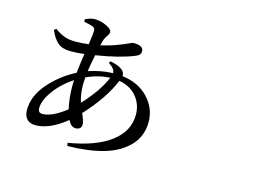

<svg xmlns="http://www.w3.org/2000/svg" viewBox="-109 -1003 1718 1257"><g transform="rotate(15 750.0 -374.5)"><path d="M425.8 -363.3Q425.8 -302.7 443.4 -246.1Q546.9 -358.4 586.9 -454.1Q507.8 -451.2 427.7 -414.1Q425.8 -378.9 425.8 -363.3ZM216.8 -110.4Q284.2 -110.4 377 -184.6Q360.4 -256.8 360.4 -339.8Q360.4 -364.3 361.3 -377.9Q284.2 -327.1 236.3 -260.3Q188.5 -193.4 188.5 -142.6Q188.5 -110.4 216.8 -110.4ZM552.7 -545.9 560.5 -558.6Q625 -546.9 650.4 -519.5Q664.1 -502.9 661.1 -485.4Q772.5 -471.7 838.4 -401.4Q904.3 -331.1 904.3 -239.3Q904.3 -142.6 841.8 -77.1Q779.3 -11.7 675.8 18.1Q572.3 47.9 430.7 49.8L426.8 29.3Q615.2 -2 713.4 -77.6Q811.5 -153.3 811.5 -262.7Q811.5 -334 768.1 -385.7Q724.6 -437.5 649.4 -450.2Q596.7 -321.3 468.8 -183.6Q491.2 -132.8 491.2 -113.3Q491.2 -76.2 451.2 -76.2Q420.9 -76.2 400.4 -118.2Q288.1 -27.3 192.4 -27.3Q155.3 -27.3 134.8 -48.8Q114.3 -70.3 114.3 -111.3Q114.3 -204.1 187.5 -289.6Q260.7 -375 365.2 -428.7Q374 -503.9 382.8 -560.5Q335.9 -554.7 290 -554.7Q235.4 -554.7 204.6 -579.6Q173.8 -604.5 149.4 -661.1L162.1 -672.9Q200.2 -645.5 231 -634.8Q261.7 -624 302.7 -624Q347.7 -624 393.6 -629.9Q404.3 -703.1 404.3 -721.7Q404.3 -734.4 399.9 -740.2Q395.5 -746.1 383.8 -751Q370.1 -755.9 327.1 -764.6V-782.2Q366.2 -798.8 388.7 -798.8Q430.7 -798.8 469.7 -780.3Q508.8 -761.7 508.8 -743.2Q508.8 -731.4 495.1 -711.9Q481.4 -692.4 476.6 -673.8L468.8 -642.6Q522.5 -654.3 570.8 -672.4Q619.1 -690.4 644 -702.1Q668.9 -713.9 673.8 -713.9Q743.2 -713.9 743.2 -675.8Q743.2 -648.4 710.9 -636.7Q613.3 -596.7 453.1 -571.3Q438.5 -500 432.6 -458Q513.7 -485.4 596.7 -488.3Q597.7 -517.6 552.7 -545.9Z"/></g></svg>

Font: Bpmf Zihi Serif SemiBold
Style: SemiBold
Weight: 600
Foundry: But Ko
Version: Version 1.320